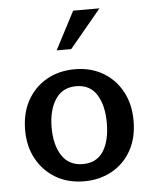

<svg xmlns="http://www.w3.org/2000/svg" viewBox="-51 -728 626 782"><g transform="rotate(-5 262.0 -337.0)"><path d="M262.7 11.7Q196.3 11.7 146.5 -17.6Q96.7 -46.9 68.4 -98.1Q40 -149.4 40 -216.8Q40 -286.1 68.8 -337.9Q97.7 -389.6 147.9 -418Q198.2 -446.3 262.7 -446.3Q328.1 -446.3 377.9 -417Q427.7 -387.7 455.6 -335.9Q483.4 -284.2 483.4 -216.8Q483.4 -146.5 454.6 -95.2Q425.8 -43.9 375.5 -16.1Q325.2 11.7 262.7 11.7ZM262.7 -58.6Q318.4 -58.6 346.2 -101.1Q374 -143.6 374 -216.8Q374 -290 346.2 -333.5Q318.4 -377 262.7 -377Q206.1 -377 177.2 -332.5Q148.4 -288.1 148.4 -216.8Q148.4 -146.5 177.2 -102.5Q206.1 -58.6 262.7 -58.6ZM196.3 -529.3 277.3 -684.6H384.8L255.9 -529.3Z"/></g></svg>

Font: Padauk
Style: Bold
Weight: 700
Designer: Debbi Hosken, Becca Hirsbrunner Spalinger
Foundry: SIL International
Version: Version 5.003